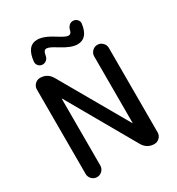

<svg xmlns="http://www.w3.org/2000/svg" viewBox="-218 -1087 1131 1224"><g transform="rotate(-30 347.0 -475.0)"><path d="M82 -54V-676Q82 -698 98 -714Q114 -730 136 -730Q189 -730 217 -683L502 -186Q502 -185 503 -185Q504 -185 504 -186V-676Q504 -698 520 -714Q536 -730 558 -730Q580 -730 596 -714Q612 -698 612 -676V-54Q612 -32 596 -16Q580 0 558 0Q505 0 477 -47L193 -544Q193 -545 191 -545Q190 -545 190 -544V-54Q190 -32 174 -16Q158 0 136 0Q114 0 98 -16Q82 -32 82 -54ZM454 -898Q458 -916 470 -928Q482 -940 499 -940Q517 -940 529.5 -927Q542 -914 540 -897Q527 -795 452 -795Q406 -795 335 -840Q286 -872 265 -872Q244 -872 239 -837Q237 -819 224.5 -807Q212 -795 195 -795Q177 -795 165 -807.5Q153 -820 154 -838Q165 -950 242 -950Q289 -950 359 -905Q410 -872 429 -872Q449 -872 454 -898Z"/></g></svg>

Font: Rounded Mplus 1c Medium
Style: Regular
Weight: 500
Version: Version 1.059.20150529